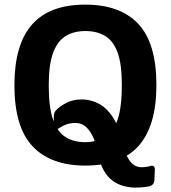

<svg xmlns="http://www.w3.org/2000/svg" viewBox="-20 -707 750 843"><path d="M354.7 20Q203 20 123.2 -64.5Q43.3 -149 43.3 -333Q43.3 -511 120.2 -598.8Q197 -686.7 354.7 -686.7Q507.3 -686.7 587 -602.2Q666.7 -517.7 666.7 -333.7Q666.7 -155.7 589.7 -67.8Q512.7 20 354.7 20ZM355 -82.7Q407 -83.7 442.7 -106.5Q478.3 -129.3 496.7 -183Q515 -236.7 515 -334.3Q515 -424.7 496.5 -475.7Q478 -526.7 442.3 -548.7Q406.7 -570.7 354.7 -570.7Q303.3 -570.7 267.7 -548.3Q232 -526 213 -474.7Q194 -423.3 194 -332.3Q194 -235.3 213 -181.5Q232 -127.7 267.7 -105.2Q303.3 -82.7 355 -82.7ZM599 27.3Q617 27.7 630.3 24.3Q634.3 24 639.7 21.7Q658.7 16.3 660 36L658 81.7Q657.7 104.7 636.7 110.7Q628 112.7 620.3 113.7Q597.3 117 570.3 116.7Q545.3 116 520 108.8Q494.7 101.7 473 85.3Q451.3 69 435.5 41Q419.7 13 411.3 -29.7Q404.3 -69 391.3 -99.3Q378.3 -129.7 360.2 -147.5Q342 -165.3 316.3 -167Q285 -168.7 257.7 -155Q247.7 -149.7 238 -143.7Q214.3 -127 215.3 -153.3L216.3 -195.3Q216 -214.7 228.7 -225.7Q244 -240.7 267.7 -253.3Q302 -272 346.3 -270.3Q384 -268.3 417 -250Q450 -231.7 476 -191.7Q502 -151.7 515 -83.7Q527 -34.7 547.2 -4.3Q567.3 26 599 27.3Z"/></svg>

Font: Vivano Light
Style: Regular
Weight: 300
Designer: Joe Prince, Josias Burgherr
Version: Version 2.064;September 19, 2022;FontCreator 14.0.0.2877 64-